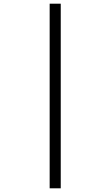

<svg xmlns="http://www.w3.org/2000/svg" viewBox="-20 -780 599 1040"><path d="M249 240V-760H309V240Z"/></svg>

Font: Noto Naskh Arabic UI
Style: Regular
Weight: 400
Designer: Monotype Design Team, David Williams, Mohamad Dakak and Nizar Qandah
Foundry: Monotype Imaging Inc.
Version: Version 2.014